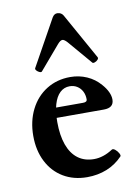

<svg xmlns="http://www.w3.org/2000/svg" viewBox="-82 -758 586 824"><g transform="rotate(-10 211.0 -346.5)"><path d="M33.2 -203.1Q33.2 -267.1 58.6 -317.6Q84 -368.2 129.4 -396.5Q174.8 -424.8 232.9 -424.8Q271.5 -424.8 305.2 -409.9Q338.9 -395 362.8 -367.2Q378.9 -349.1 387 -331.5Q395 -314 395 -298.8Q395 -280.3 384 -271.2Q373 -262.2 351.1 -262.2H110.4V-306.2H268.1Q286.1 -306.2 286.1 -317.9Q286.1 -337.9 278.1 -353.3Q270 -368.7 255.9 -377.4Q241.7 -386.2 223.6 -386.2Q199.2 -386.2 181.4 -369.4Q163.6 -352.5 154.3 -320.6Q145 -288.6 145 -244.1Q145 -185.5 159.9 -144.3Q174.8 -103 203.6 -81.5Q232.4 -60.1 273.4 -60.1Q293.5 -60.1 313.7 -66.7Q334 -73.2 355 -86.9Q360.4 -90.3 369.4 -83.3Q378.4 -76.2 384 -65.9Q389.6 -55.7 386.2 -51.8Q356.4 -20.5 316.9 -4.6Q277.3 11.2 231 11.2Q172.4 11.2 127.4 -15.6Q82.5 -42.5 57.9 -91.1Q33.2 -139.6 33.2 -203.1ZM91.8 -488.3 203.6 -689.5Q212.4 -704.6 226.6 -704.1Q243.7 -703.1 251.5 -689.5L363.8 -488.3Q366.7 -483.4 361.3 -477.3Q356 -471.2 348.1 -468.5Q340.3 -465.8 337.4 -469.2L248.5 -573.2Q235.8 -587.4 227.5 -587.4Q223.1 -587.4 218 -584Q212.9 -580.6 206.5 -573.2L117.7 -469.2Q114.7 -465.8 107.4 -468.8Q100.1 -471.7 94.7 -477.8Q89.4 -483.9 91.8 -488.3Z"/></g></svg>

Font: Junicode Two Beta VF
Style: Regular
Weight: 400
Designer: Peter S. Baker
Foundry: Briery Creek Software
Version: Version 1.031 beta; ttfautohint (v1.8.1.43-b0c9)